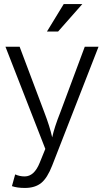

<svg xmlns="http://www.w3.org/2000/svg" viewBox="-20 -750 515 949"><path d="M295 -730H387L267 -594H212ZM7 -519H77L199 -195Q226 -125 238 -71Q248 -119 279 -197L399 -519H467L238 68Q214 130 183.5 154.5Q153 179 103 179Q65 179 39 170L55 112Q77 122 102 122Q149 122 176 55L204 -14Z"/></svg>

Font: Almarai Light
Style: Regular
Weight: 300
Designer: Boutros International 2019
Foundry: Created by Boutros International 2019
Version: Version 1.10